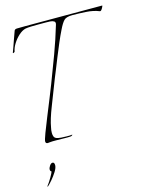

<svg xmlns="http://www.w3.org/2000/svg" viewBox="-110 -605 673 865"><g transform="rotate(-15 226.0 -172.0)"><path d="M55 1Q45 1 45 -9Q45 -16 56 -45.5Q67 -75 83 -114Q99 -153 114 -190.5Q129 -228 138 -251Q162 -313 185.5 -376.5Q209 -440 228 -504Q232 -516 224.5 -520.5Q217 -525 206 -525.5Q195 -526 186 -526H149Q132 -526 117 -525.5Q102 -525 91 -523Q75 -519 59 -504.5Q43 -490 31.5 -471.5Q20 -453 17 -436Q17 -434 12 -431.5Q7 -429 8 -433Q11 -441 17.5 -459Q24 -477 30.5 -496Q37 -515 41 -525Q43 -533 53.5 -533.5Q64 -534 95 -534H452V-533Q452 -530 446 -520Q440 -510 435 -512Q408 -523 373.5 -525Q339 -527 310 -527Q282 -527 271 -515.5Q260 -504 247 -477Q235 -453 222 -422.5Q209 -392 196.5 -361Q184 -330 174.5 -306Q165 -282 161 -273Q137 -210 115 -154.5Q93 -99 87 -63Q84 -51 84 -38Q84 -28 87 -21Q90 -14 98 -11Q106 -8 119 -7Q132 -6 145 -6Q152 -6 158.5 -6Q165 -6 169 -7Q171 -7 171 -6Q171 -5 167.5 -3Q164 -1 162 -1Q150 0 131.5 -0.5Q113 -1 96 -1Q86 -1 78 -1Q70 -1 64 0Q62 0 59.5 0.5Q57 1 55 1ZM5 190Q4 191 3 190Q2 189 3 188Q14 174 25 155Q36 136 38 129Q32 126 32 119Q32 111 38.5 101.5Q45 92 52 92Q61 92 61 106Q61 118 50 135.5Q39 153 26 168Q13 183 5 190Z"/></g></svg>

Font: Explora
Style: Regular
Weight: 400
Designer: Robert E. Leuschke
Foundry: Robert E. Leuschke
Version: Version 1.010